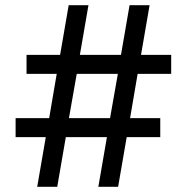

<svg xmlns="http://www.w3.org/2000/svg" viewBox="-20 -718 718 738"><path d="M391 -191H233L200 0H123L156 -191H40V-264H169L198 -434H82V-507H211L244 -698H320L287 -507H445L478 -698H555L522 -507H638V-434H509L480 -264H596V-191H467L434 0H358ZM403 -264 433 -434H275L245 -264Z"/></svg>

Font: IBM Plex Thai Medium
Style: Regular
Weight: 500
Designer: Mike Abbink, Paul van der Laan, Pieter van Rosmalen, Ben Mitchell, Mark Frömberg
Foundry: Bold Monday
Version: Version 1.0